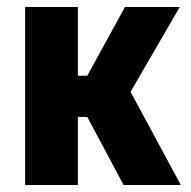

<svg xmlns="http://www.w3.org/2000/svg" viewBox="-20 -530 547 550"><path d="M52 0V-510H203V-313H230L338 -510H495L354 -267L498 0H334L230 -195H203V0Z"/></svg>

Font: Saira Semi Condensed
Style: Bold
Weight: 700
Width: 4
Designer: Hector Gatti with collaboration of the Omnibus-Type team
Foundry: Omnibus-Type
Version: Version 1.001; ttfautohint (v1.8)